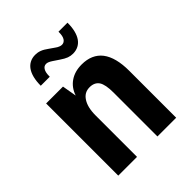

<svg xmlns="http://www.w3.org/2000/svg" viewBox="-213 -901 1029 1029"><g transform="rotate(-45 301.0 -386.5)"><path d="M375 -633.3C406.7 -633.3 430.7 -647 446.3 -669.4C462.9 -693.4 471.2 -727.5 471.2 -772H402.8V-768.1C402.8 -749 399.9 -734.9 393.6 -724.6C387.2 -714.4 377.9 -709 366.7 -709C360.8 -709 355.5 -710.4 349.6 -712.9C342.3 -715.8 338.4 -718.3 330.1 -724.1L299.8 -745.1C286.1 -754.9 275.4 -761.7 262.2 -766.6C250.5 -771 238.8 -772.9 227.1 -772.9C194.8 -772.9 171.4 -758.8 156.2 -737.3C140.1 -714.4 130.9 -680.2 130.9 -634.3H199.2V-638.2C199.2 -657.2 202.1 -671.9 208.5 -682.1C213.9 -690.9 221.7 -697.3 233.9 -697.3C244.1 -697.3 254.9 -692.4 269 -683.1L301.8 -661.1C317.4 -650.4 330.6 -643.1 341.3 -639.2C352.1 -635.3 363.3 -633.3 375 -633.3ZM84 0H226.1V-313C226.1 -357.4 234.4 -387.2 248.5 -409.2C263.2 -432.1 282.7 -443.8 310.5 -443.8C334 -443.8 353 -435.5 364.3 -418.5C375.5 -401.4 380.9 -372.6 380.9 -333V0H522.9V-355C522.9 -422.9 509.8 -474.1 483.4 -508.8C457 -543 417.5 -560.1 366.7 -560.1C331.1 -560.1 302.2 -551.8 277.8 -535.2C253.4 -518.6 236.3 -495.1 226.1 -464.8L211.9 -546.9H84Z"/></g></svg>

Font: Hack
Style: Bold
Weight: 700
Monospace: yes
Designer: Christopher Simpkins
Foundry: Christopher Simpkins
Version: Version 2.010